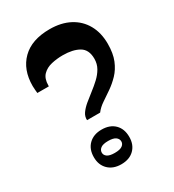

<svg xmlns="http://www.w3.org/2000/svg" viewBox="-233 -1126 1137 1258"><g transform="rotate(-30 335.5 -497.0)"><path d="M357 -359H258Q256 -387 273 -411Q290 -435 317.5 -458Q345 -481 376.5 -505Q408 -529 436.5 -555.5Q465 -582 483 -613.5Q501 -645 501 -684Q501 -753 454.5 -780Q408 -807 332 -807Q288 -807 246.5 -797.5Q205 -788 178.5 -761Q152 -734 152 -682V-676H65Q64 -687 62.5 -702Q61 -717 61 -731Q61 -854 134 -926Q207 -998 343 -998Q430 -998 493.5 -964.5Q557 -931 591.5 -869.5Q626 -808 626 -725Q626 -652 605.5 -602Q585 -552 552 -517.5Q519 -483 482 -457.5Q445 -432 411.5 -409.5Q378 -387 357 -359ZM309 4Q248 4 211.5 -31.5Q175 -67 175 -126Q175 -187 211.5 -222.5Q248 -258 309 -258Q371 -258 407 -222.5Q443 -187 443 -126Q443 -67 407 -31.5Q371 4 309 4ZM309 -82Q348 -82 365.5 -94.5Q383 -107 383 -126Q383 -146 365.5 -159Q348 -172 309 -172Q270 -172 252.5 -159Q235 -146 235 -126Q235 -107 252.5 -94.5Q270 -82 309 -82Z"/></g></svg>

Font: Noto Serif Myanmar Black
Style: Regular
Weight: 900
Designer: Ben Mitchell and the Monotype Design Team
Foundry: Monotype Imaging Inc.
Version: Version 2.106; ttfautohint (v1.8.4.7-5d5b)